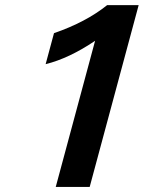

<svg xmlns="http://www.w3.org/2000/svg" viewBox="-20 -742 613 762"><path d="M530.3 -721.7H405.3C349.3 -676.8 279 -639.6 194.3 -610.4L161.1 -487.3C223.6 -502.9 289.1 -533.9 357.4 -580.1L201.2 0H335.9Z"/></svg>

Font: FreeUniversal
Style: BoldItalic
Weight: 700
Italic angle: -11°
Version: Version 1.001